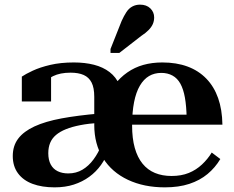

<svg xmlns="http://www.w3.org/2000/svg" viewBox="-20 -797 1010 827"><path d="M409 -308V-268Q362 -265 326 -258Q290 -251 264 -240.5Q238 -230 221 -215.5Q204 -201 196 -181.5Q188 -162 188 -137Q188 -108 198.5 -88.5Q209 -69 228.5 -59.5Q248 -50 274 -50Q308 -50 335 -66Q362 -82 383 -110.5Q404 -139 417 -173L448 -150Q436 -116 415 -86.5Q394 -57 364.5 -35.5Q335 -14 298 -2Q261 10 215 10Q161 10 120.5 -5Q80 -20 57.5 -50.5Q35 -81 35 -125Q35 -169 58.5 -200Q82 -231 128.5 -252.5Q175 -274 245 -287Q315 -300 409 -308ZM298 -528Q346 -528 385 -518Q424 -508 452 -486.5Q480 -465 494.5 -431.5Q509 -398 509 -352L386 -265V-380Q386 -419 374.5 -441.5Q363 -464 340.5 -474Q318 -484 284 -484Q239 -484 208.5 -469Q178 -454 160 -430Q157 -443 159 -453Q161 -463 166.5 -470Q172 -477 181 -481Q190 -485 200 -486V-360H74V-467Q90 -478 121 -492.5Q152 -507 196.5 -517.5Q241 -528 298 -528ZM719 -39Q761 -39 793 -52Q825 -65 850 -88.5Q875 -112 892 -140L929 -112Q907 -75 874 -47.5Q841 -20 795.5 -5Q750 10 690 10Q600 10 531 -22.5Q462 -55 424 -115.5Q386 -176 386 -259Q386 -281 390.5 -296.5Q395 -312 402.5 -323Q410 -334 419 -343Q428 -352 436 -360Q450 -401 473.5 -432Q497 -463 528.5 -485Q560 -507 597.5 -517.5Q635 -528 679 -528Q740 -528 787.5 -510.5Q835 -493 868.5 -458.5Q902 -424 919.5 -374.5Q937 -325 938 -260H504V-303H810L784 -288Q783 -340 776.5 -376.5Q770 -413 757 -436.5Q744 -460 723 -471.5Q702 -483 675 -483Q645 -483 622 -469.5Q599 -456 582.5 -428Q566 -400 557.5 -357Q549 -314 549 -256Q549 -201 560.5 -160Q572 -119 594 -92Q616 -65 647.5 -52Q679 -39 719 -39ZM504 -707Q514 -729 524.5 -745Q535 -761 550 -769Q565 -777 583 -777Q611 -777 627.5 -761Q644 -745 644 -722Q644 -707 638.5 -694Q633 -681 620.5 -668Q608 -655 588 -642L494 -569H456V-586Z"/></svg>

Font: Roboto Serif 120pt Expanded SemiBold
Style: Regular
Weight: 600
Width: 7
Designer: Greg Gazdowicz
Foundry: Commercial Type
Version: Version 1.008